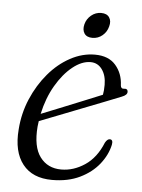

<svg xmlns="http://www.w3.org/2000/svg" viewBox="-47 -640 507 687"><g transform="rotate(5 206.0 -297.0)"><path d="M368 -135.5Q360 -98.5 333.8 -65.5Q307.5 -32.5 265 -12Q222.5 8.5 165.5 8.5Q95 8.5 59.8 -36.2Q24.5 -81 31 -161Q35 -219 57.2 -271.2Q79.5 -323.5 114 -364.2Q148.5 -405 191.5 -428.2Q234.5 -451.5 280 -451.5Q329 -451.5 354.5 -422Q380 -392.5 381.5 -350Q382.5 -337.5 394 -339Q406.5 -341 407.5 -330Q408.5 -317.5 388 -310Q365.5 -301 327.5 -286Q289.5 -271 246.2 -254.2Q203 -237.5 164 -222Q125 -206.5 100 -197Q98.5 -187 97.5 -177.5Q91.5 -104.5 118.8 -68Q146 -31.5 195 -31.5Q239 -31.5 279.5 -58.5Q320 -85.5 342.5 -141Q350.5 -155 359.5 -154.5Q371.5 -154 368 -135.5ZM266.5 -423.5Q235 -423.5 202.2 -397.2Q169.5 -371 143.2 -326Q117 -281 104.5 -223.5Q132 -234.5 171.8 -250.5Q211.5 -266.5 251.5 -282.8Q291.5 -299 320.5 -311Q323.5 -325 323.5 -347Q323.5 -380.5 308 -402Q292.5 -423.5 266.5 -423.5ZM265 -510.5Q244.5 -510.5 236 -523.5Q227.5 -536.5 232.5 -556.5Q237.5 -576 253.2 -589Q269 -602 289 -602Q309.5 -602 318.2 -589Q327 -576 321.5 -556.5Q316.5 -536.5 301 -523.5Q285.5 -510.5 265 -510.5Z"/></g></svg>

Font: Fraunces 72pt S050 Light
Style: Italic
Weight: 300
Italic angle: -16°
Version: Version 1.000; ttfautohint (v1.8.3)